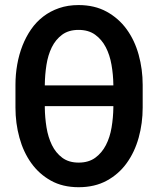

<svg xmlns="http://www.w3.org/2000/svg" viewBox="-20 -741 640 770"><path d="M552.2 -309.6Q552.2 -246.6 536.1 -188.7Q520 -130.9 488 -86.7Q456.1 -42.5 408 -16.4Q359.9 9.8 295.4 9.8Q231.4 9.8 184.1 -16.6Q136.7 -43 105.2 -87.2Q73.7 -131.3 57.9 -189Q42 -246.6 42 -309.6V-400.4Q42 -442.4 49.1 -482.4Q56.2 -522.5 70.1 -557.9Q84 -593.3 104.7 -623.3Q125.5 -653.3 153.6 -674.8Q181.6 -696.3 217 -708.5Q252.4 -720.7 294.9 -720.7Q359.4 -720.7 407.5 -694.3Q455.6 -668 487.8 -623.8Q520 -579.6 536.1 -521.5Q552.2 -463.4 552.2 -400.4ZM434.6 -315.4H159.7V-309.6Q160.2 -269.5 166.5 -230.2Q172.9 -190.9 188.2 -159.4Q203.6 -127.9 229.7 -108.4Q255.9 -88.9 295.4 -88.9Q335.4 -88.9 362.1 -108.4Q388.7 -127.9 404.8 -159.2Q420.9 -190.4 427.5 -230Q434.1 -269.5 434.6 -309.6ZM159.7 -398.4H434.6V-401.4Q434.1 -441.4 427.2 -481Q420.4 -520.5 404.3 -551.5Q388.2 -582.5 361.6 -601.8Q335 -621.1 294.9 -621.1Q255.4 -621.1 229.2 -601.8Q203.1 -582.5 187.7 -551.3Q172.4 -520 166.3 -480.7Q160.2 -441.4 159.7 -401.4Z"/></svg>

Font: Roboto Mono
Style: Regular
Weight: 500
Designer: Google
Version: Version 2.000986; 2015; ttfautohint (v1.3)